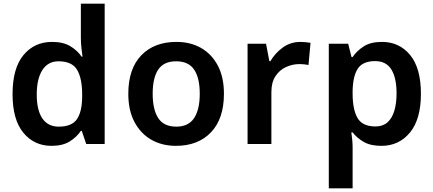

<svg xmlns="http://www.w3.org/2000/svg" viewBox="-20 -780 2348 1040"><path d="M259 10Q165 10 106.5 -61Q48 -132 48 -270Q48 -410 107 -481.5Q166 -553 262 -553Q322 -553 360.5 -530Q399 -507 422 -473H427Q425 -488 421.5 -517Q418 -546 418 -572V-760H547V0H447L423 -71H418Q395 -37 357 -13.5Q319 10 259 10ZM298 -94Q368 -94 396 -133.5Q424 -173 425 -253V-269Q425 -356 397.5 -402Q370 -448 297 -448Q240 -448 209.5 -400.5Q179 -353 179 -268Q179 -183 209.5 -138.5Q240 -94 298 -94Z M1193 -272Q1193 -137 1123 -63.5Q1053 10 933 10Q858 10 800 -23Q742 -56 708.5 -119Q675 -182 675 -272Q675 -407 745 -480Q815 -553 936 -553Q1012 -553 1069.5 -520Q1127 -487 1160 -424.5Q1193 -362 1193 -272ZM807 -272Q807 -187 837 -140.5Q867 -94 935 -94Q1001 -94 1031.5 -140.5Q1062 -187 1062 -272Q1062 -358 1031.5 -403Q1001 -448 934 -448Q867 -448 837 -403Q807 -358 807 -272Z M1608 -553Q1620 -553 1636 -551.5Q1652 -550 1662 -548L1651 -428Q1642 -430 1628 -431.5Q1614 -433 1603 -433Q1564 -433 1528.5 -416.5Q1493 -400 1471.5 -366.5Q1450 -333 1450 -281V0H1321V-543H1421L1439 -449H1445Q1469 -491 1511 -522Q1553 -553 1608 -553Z M2049 -553Q2143 -553 2201.5 -482Q2260 -411 2260 -272Q2260 -134 2200.5 -62Q2141 10 2046 10Q1986 10 1949 -12Q1912 -34 1890 -63H1883Q1886 -44 1888 -22Q1890 0 1890 20V240H1761V-543H1866L1884 -471H1890Q1913 -505 1950.5 -529Q1988 -553 2049 -553ZM2012 -449Q1946 -449 1919 -409.5Q1892 -370 1890 -289V-273Q1890 -187 1916.5 -141Q1943 -95 2014 -95Q2053 -95 2078 -116.5Q2103 -138 2115.5 -178.5Q2128 -219 2128 -274Q2128 -358 2100 -403.5Q2072 -449 2012 -449Z"/></svg>

Font: Noto Sans Adlam SemiBold
Style: Regular
Weight: 600
Version: Version 3.001